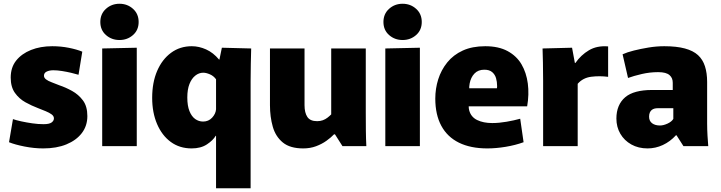

<svg xmlns="http://www.w3.org/2000/svg" viewBox="-20 -778 3837 1022"><path d="M210 12Q162 12 111 2Q60 -8 28 -21L49 -144Q66 -138 93.5 -132Q121 -126 152 -121.5Q183 -117 212 -117Q242 -117 254.5 -126Q267 -135 267 -148Q267 -160 255 -169Q243 -178 223.5 -186Q204 -194 181 -203Q149 -215 115.5 -233.5Q82 -252 59.5 -283.5Q37 -315 37 -365Q37 -419 66 -455.5Q95 -492 145 -512Q195 -532 258 -532Q304 -532 346.5 -523.5Q389 -515 418 -503L398 -380Q382 -385 358.5 -390.5Q335 -396 310 -400Q285 -404 264 -404Q243 -404 228.5 -397Q214 -390 214 -375Q214 -364 225 -355.5Q236 -347 255 -340Q274 -333 296 -324Q329 -313 363.5 -294Q398 -275 421.5 -243.5Q445 -212 445 -160Q445 -108 415.5 -69.5Q386 -31 333.5 -9.5Q281 12 210 12Z M524 -520 708 -524V0H524ZM616 -565Q574 -565 544 -591.5Q514 -618 514 -661Q514 -704 544 -731Q574 -758 616 -758Q658 -758 688 -731Q718 -704 718 -661Q718 -618 688 -591.5Q658 -565 616 -565Z M1130 -55H1128Q1114 -31 1081.5 -9.5Q1049 12 1000 12Q936 12 889 -22.5Q842 -57 816 -118Q790 -179 790 -257Q790 -339 816.5 -400.5Q843 -462 890.5 -497Q938 -532 1001 -532Q1039 -532 1077 -515Q1115 -498 1146 -461H1148L1161 -524L1317 -520Q1316 -485 1315 -437.5Q1314 -390 1314 -345V224H1130ZM1061 -131Q1090 -131 1109 -151.5Q1128 -172 1130 -196V-356Q1117 -374 1097 -382.5Q1077 -391 1062 -391Q1039 -391 1019.5 -375.5Q1000 -360 988.5 -331Q977 -302 977 -259Q977 -215 988.5 -186.5Q1000 -158 1019 -144.5Q1038 -131 1061 -131Z M1594 12Q1524 12 1485.5 -19.5Q1447 -51 1432 -103.5Q1417 -156 1417 -218V-520H1601V-218Q1601 -178 1616 -155.5Q1631 -133 1668 -133Q1685 -133 1698.5 -138Q1712 -143 1723 -151.5Q1734 -160 1743 -169V-520H1927V-178Q1927 -127 1927.5 -82.5Q1928 -38 1930 0H1803L1763 -63H1758Q1742 -46 1717.5 -28.5Q1693 -11 1662 0.5Q1631 12 1594 12Z M2031 -520 2215 -524V0H2031ZM2123 -565Q2081 -565 2051 -591.5Q2021 -618 2021 -661Q2021 -704 2051 -731Q2081 -758 2123 -758Q2165 -758 2195 -731Q2225 -704 2225 -661Q2225 -618 2195 -591.5Q2165 -565 2123 -565Z M2574 12Q2485 12 2423 -18.5Q2361 -49 2329 -108.5Q2297 -168 2297 -253Q2297 -306 2312.5 -355.5Q2328 -405 2360.5 -445.5Q2393 -486 2443.5 -509Q2494 -532 2563 -532Q2634 -532 2682 -506Q2730 -480 2756 -435.5Q2782 -391 2789.5 -333.5Q2797 -276 2786 -212H2393L2493 -286Q2468 -226 2477.5 -190.5Q2487 -155 2520 -139Q2553 -123 2600 -123Q2636 -123 2676.5 -130Q2717 -137 2749 -146L2767 -21Q2723 -5 2671.5 3.5Q2620 12 2574 12ZM2394 -308H2625Q2626 -312 2626 -315Q2626 -318 2626 -321Q2626 -342 2620.5 -361.5Q2615 -381 2600 -394Q2585 -407 2558 -407Q2525 -407 2505.5 -386.5Q2486 -366 2480 -334Q2474 -302 2482 -268Z M2871 0V-347Q2871 -404 2870 -444.5Q2869 -485 2868 -520L3025 -524L3040 -443H3043Q3072 -485 3115 -510.5Q3158 -536 3217 -531V-369Q3172 -375 3127.5 -369.5Q3083 -364 3055 -332V0Z M3427 12Q3378 12 3340.5 -9Q3303 -30 3282 -66Q3261 -102 3261 -147Q3261 -184 3273 -212.5Q3285 -241 3308 -260.5Q3331 -280 3367 -289.5Q3403 -299 3449 -299H3561V-337Q3561 -350 3557 -360Q3553 -370 3544 -378Q3535 -386 3520 -390Q3505 -394 3483 -394Q3439 -394 3396 -384Q3353 -374 3323 -363L3294 -489Q3318 -500 3354 -509Q3390 -518 3432 -525Q3474 -532 3516 -532Q3581 -532 3625.5 -520Q3670 -508 3695.5 -484.5Q3721 -461 3732.5 -425Q3744 -389 3744 -342V-120Q3744 -89 3746 -56Q3748 -23 3750 0H3618L3581 -58H3578Q3547 -24 3508 -6Q3469 12 3427 12ZM3493 -110Q3511 -110 3533 -120Q3555 -130 3564 -145V-202H3481Q3472 -202 3464 -200Q3456 -198 3449.5 -193Q3443 -188 3439 -179Q3435 -170 3435 -157Q3435 -134 3451 -122Q3467 -110 3493 -110Z"/></svg>

Font: Murecho Thin ExtraBold
Style: Regular
Weight: 800
Version: Version 1.010